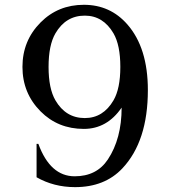

<svg xmlns="http://www.w3.org/2000/svg" viewBox="-20 -767 707 797"><path d="M291.5 9.8Q203.6 9.8 131.8 -31.2V-169.9H139.2Q188.5 -35.2 290 -35.2Q381.3 -35.2 427.7 -105Q484.9 -191.4 484.9 -320.3Q424.3 -231.9 328.1 -231.9Q220.7 -231.9 148.4 -304.7Q73.2 -380.4 73.2 -489.3Q73.2 -598.1 148.4 -673.8Q221.2 -747.1 328.1 -747.1Q437.5 -747.1 508.8 -665.5Q593.8 -568.4 593.8 -393.1Q593.8 -180.2 487.8 -67.9Q414.6 9.8 291.5 9.8ZM332 -702.1Q252.9 -702.1 210 -628.4Q181.6 -579.6 181.6 -489.3Q181.6 -399.4 210 -350.6Q252.9 -276.9 332 -276.9Q408.2 -276.9 451.2 -350.6Q479.5 -399.4 479.5 -489.3Q479.5 -579.6 451.2 -628.4Q408.2 -702.1 332 -702.1Z"/></svg>

Font: Modern Antiqua
Style: Book
Weight: 400
Designer: Wojciech Kalinowski "wmk69" (wmk69@o2.pl)
Foundry: Wojciech Kalinowski "wmk69" (wmk69@o2.pl)
Version: Version 3.1.0; 2021-05-28